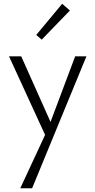

<svg xmlns="http://www.w3.org/2000/svg" viewBox="-20 -713 507 1022"><path d="M440 -413 151 289H88L220 5L28 -413H93L249 -64L380 -413ZM173 -527 311 -693 352 -657 202 -502Z"/></svg>

Font: Ysabeau Semilight
Style: Regular
Weight: 300
Designer: Christian Thalmann (Catharsis Fonts)
Version: Version 0.003